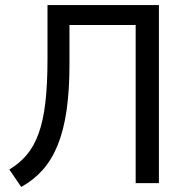

<svg xmlns="http://www.w3.org/2000/svg" viewBox="-20 -725 736 760"><path d="M64 15 17 -54Q57 -78 85.5 -111.5Q114 -145 132.5 -195.5Q151 -246 159.5 -318.5Q168 -391 168 -491V-705H609V0H517V-626H255V-470Q255 -367 243.5 -288Q232 -209 208.5 -151Q185 -93 149 -52.5Q113 -12 64 15Z"/></svg>

Font: Nunito Sans 10pt SemiCondensed Medium
Style: Regular
Weight: 500
Width: 4
Designer: Vernon Adams
Foundry: Vernon Adams
Version: Version 3.101;gftools[0.9.27]